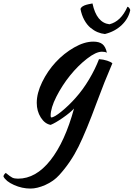

<svg xmlns="http://www.w3.org/2000/svg" viewBox="-125 -720 771 1107"><path d="M-105 297.9Q-105 288.1 -91.8 276.9Q-65.9 298.3 -54 304.2Q-42 310.1 -21 310.1Q82 310.1 165.8 203.9Q249.5 97.7 301.8 -94.2Q279.3 -69.8 236.6 -40.3Q193.8 -10.7 167 0Q133.3 -5.9 110.1 -42.7Q86.9 -79.6 86.9 -127Q86.9 -183.1 118.2 -247.1Q149.4 -311 196.5 -361.8Q243.7 -412.6 302.5 -446.3Q361.3 -480 413.1 -480Q447.8 -480 465.8 -465.3Q483.9 -450.7 491.2 -416Q481 -421.9 462.9 -421.9Q428.2 -421.9 376.2 -381.3Q324.2 -340.8 278.6 -284.2Q232.9 -227.5 200 -162.6Q167 -97.7 167 -53.2Q167 -43 170.9 -43Q187.5 -43 230 -77.6Q272.5 -112.3 311 -155.8Q353 -202.6 388.7 -262.5Q424.3 -322.3 445.8 -378.9Q471.2 -377.4 493.2 -370.1Q515.1 -362.8 522.9 -355Q476.6 -248 433.1 -129.9Q372.6 34.7 327.9 125.2Q283.2 215.8 216.8 289.1Q184.1 325.2 136.7 346.2Q89.4 367.2 50.8 367.2Q2 367.2 -44.4 346.4Q-90.8 325.7 -105 297.9ZM480 -523.9Q458.5 -525.9 437.5 -534.7Q416.5 -543.5 396.5 -560.1Q376.5 -576.7 361.1 -604.7Q345.7 -632.8 338.9 -668.9Q340.8 -673.3 344.2 -677.2Q347.7 -681.2 353 -684.1Q358.4 -687 362.5 -689Q366.7 -690.9 374.3 -692.9Q381.8 -694.8 385.3 -695.6Q388.7 -696.3 397.5 -698Q406.2 -699.7 408.2 -700.2Q431.6 -588.9 505.9 -580.1Q572.3 -596.2 609.9 -681.2Q620.6 -678.2 626 -662.1Q616.2 -613.3 576.9 -575.7Q537.6 -538.1 480 -523.9Z"/></svg>

Font: Kaushan Script
Style: Regular
Weight: 400
Designer: Pablo Impallari
Foundry: Pablo Impallari
Version: Version 1.002